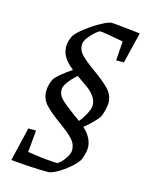

<svg xmlns="http://www.w3.org/2000/svg" viewBox="-108 -675 646 837"><g transform="rotate(15 215.5 -257.0)"><path d="M352 -454 358 -541Q270 -558 253 -558Q247 -558 231.5 -544.5Q216 -531 203 -513.5Q190 -496 190 -481Q190 -456 209.5 -436Q229 -416 271 -386Q319 -352 343.5 -326Q368 -300 368 -265Q368 -254 363 -233Q358 -212 352 -200Q343 -187 325 -169Q307 -151 289 -137Q332 -97 332 -53Q332 -40 327 -22Q322 -4 317 5Q299 33 256 63Q213 93 191 93Q120 93 23 84L59 -68H94L85 31Q177 45 217 45Q224 45 236.5 32.5Q249 20 258.5 3.5Q268 -13 268 -25Q268 -54 247.5 -75.5Q227 -97 185 -127Q138 -161 115 -186Q92 -211 92 -247Q92 -260 96 -275Q100 -290 105 -300Q111 -311 134.5 -330.5Q158 -350 181 -365Q155 -385 140.5 -407Q126 -429 126 -456Q126 -480 139 -506Q151 -524 182.5 -548Q214 -572 246 -589.5Q278 -607 292 -607Q301 -607 375 -599L421 -594L387 -454ZM208 -345Q188 -328 171.5 -306.5Q155 -285 155 -270Q155 -246 173.5 -227.5Q192 -209 233 -179Q261 -159 264 -157Q279 -175 291.5 -198.5Q304 -222 304 -238Q304 -259 291 -277Q278 -295 262 -307Q246 -319 208 -345Z"/></g></svg>

Font: Grenze Light
Style: Italic
Weight: 300
Italic angle: -10°
Designer: Renata Polastri
Foundry: Omnibus-Type
Version: Version 1.002; ttfautohint (v1.8)